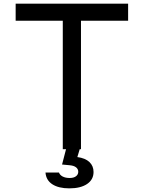

<svg xmlns="http://www.w3.org/2000/svg" viewBox="-20 -820 790 1055"><path d="M325 0V-706H66V-800H684V-706H425V0ZM348 -20H424L405 43Q449 49 471.5 70.5Q494 92 494 125Q494 167 458.5 191Q423 215 361 215Q302 215 267.5 192.5Q233 170 230 128H304Q309 142 324.5 150Q340 158 363 158Q385 158 397.5 148.5Q410 139 410 124Q410 109 398 99.5Q386 90 363 88L321 84Z"/></svg>

Font: Martian Mono SemiExpanded Light
Style: Regular
Weight: 300
Width: 6
Monospace: yes
Designer: Roman Shamin
Foundry: Evil Martians
Version: Version 0.930